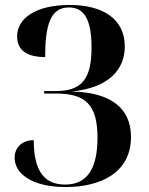

<svg xmlns="http://www.w3.org/2000/svg" viewBox="-20 -744 599 774"><path d="M245 10C380 10 508 -44 508 -192C508 -310 424 -372 269 -375C424 -391 483 -467 483 -557C483 -666 397 -724 261 -724C122 -724 49 -669 49 -597C49 -539 92 -514 162 -514C162 -643 183 -714 258 -714C317 -714 349 -669 349 -553C349 -428 312 -377 205 -377H158V-367H205C323 -367 373 -324 373 -189C373 -68 334 0 243 0C164 0 116 -47 116 -179C73 -179 39 -153 39 -108C39 -45 107 10 245 10Z"/></svg>

Font: Noto Serif Display SemiBold
Style: Regular
Weight: 600
Designer: Monotype Design Team
Foundry: Monotype Imaging Inc.
Version: Version 2.009